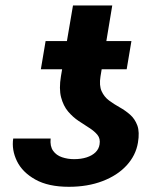

<svg xmlns="http://www.w3.org/2000/svg" viewBox="-20 -680 595 709"><path d="M347.7 -147Q351.1 -168 340.1 -181.6Q329.1 -195.3 310.3 -207.3Q291.5 -219.2 270.3 -233.4Q249 -247.6 231.4 -268.3Q213.9 -289.1 205.6 -320.6Q197.3 -352.1 205.1 -398.9L249.5 -659.7H394.5L351.1 -397.9Q345.7 -364.3 355.2 -343.3Q364.7 -322.3 382.8 -308.8Q400.9 -295.4 421.9 -283.7Q442.9 -272 460.4 -256.6Q478 -241.2 487.1 -216.8Q496.1 -192.4 489.3 -152.8Q481.4 -106 447.5 -69.1Q413.6 -32.2 358.6 -11.2Q303.7 9.8 234.4 9.8Q158.2 9.8 110.4 -17.1Q62.5 -43.9 42.5 -85.2Q22.5 -126.5 28.8 -168.5H167Q164.1 -140.1 176 -123.3Q188 -106.4 209 -99.4Q230 -92.3 253.4 -92.3Q279.8 -92.3 300 -98.9Q320.3 -105.5 332.8 -117.7Q345.2 -129.9 347.7 -147ZM465.3 -528.3 447.8 -424.3H130.9L148.4 -528.3Z"/></svg>

Font: Inter 28pt
Style: Bold Italic
Weight: 700
Italic angle: -9.3988°
Designer: Rasmus Andersson
Foundry: rsms
Version: Version 4.001;git-66647c0bb